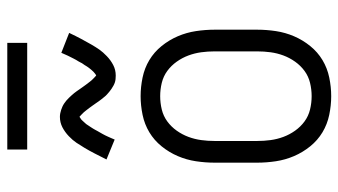

<svg xmlns="http://www.w3.org/2000/svg" viewBox="-226 -718 951 540"><g transform="rotate(-90 250.0 -447.5)"><path d="M250 8Q224 8 197.5 2.5Q171 -3 148.5 -16.5Q126 -30 109 -51Q92 -72 81.5 -96.5Q71 -121 67 -147.5Q63 -174 63 -200V-320Q63 -346 67 -372.5Q71 -399 81.5 -423.5Q92 -448 109 -469Q126 -490 148.5 -503.5Q171 -517 197.5 -522.5Q224 -528 250 -528Q276 -528 302.5 -522.5Q329 -517 351.5 -503.5Q374 -490 391 -469Q408 -448 418.5 -423.5Q429 -399 433 -372.5Q437 -346 437 -320V-200Q437 -174 433 -147.5Q429 -121 418.5 -96.5Q408 -72 391 -51Q374 -30 351.5 -16.5Q329 -3 302.5 2.5Q276 8 250 8ZM250 -47Q269 -47 287.5 -51.5Q306 -56 321 -67Q336 -78 347 -93.5Q358 -109 364.5 -126.5Q371 -144 373.5 -162.5Q376 -181 376 -200V-320Q376 -339 373.5 -357.5Q371 -376 364.5 -393.5Q358 -411 347 -426.5Q336 -442 321 -453Q306 -464 287.5 -468.5Q269 -473 250 -473Q231 -473 212.5 -468.5Q194 -464 179 -453Q164 -442 153 -426.5Q142 -411 135.5 -393.5Q129 -376 126.5 -357.5Q124 -339 124 -320V-200Q124 -181 126.5 -162.5Q129 -144 135.5 -126.5Q142 -109 153 -93.5Q164 -78 179 -67Q194 -56 212.5 -51.5Q231 -47 250 -47ZM308 -598Q303 -598 298 -598.5Q293 -599 288.5 -600.5Q284 -602 279.5 -604.5Q275 -607 270.5 -610Q266 -613 262.5 -616Q259 -619 255 -622.5Q251 -626 248 -630Q245 -634 241.5 -638Q238 -642 235.5 -646Q233 -650 230 -654Q227 -658 224 -662.5Q221 -667 217.5 -671.5Q214 -676 211 -680Q208 -684 205 -687.5Q202 -691 197.5 -695Q193 -699 192 -700Q191 -699 187.5 -697Q184 -695 181.5 -692Q179 -689 176 -686Q173 -683 171.5 -681Q170 -679 168.5 -676.5Q167 -674 165.5 -672Q164 -670 162.5 -667.5Q161 -665 159 -662Q157 -659 155.5 -656Q154 -653 152 -649.5Q150 -646 148 -642.5Q146 -639 144 -635.5Q142 -632 140 -628Q138 -624 136 -619.5Q134 -615 132 -610.5Q130 -606 128 -601L72 -624Q81 -642 89 -657.5Q97 -673 104.5 -685.5Q112 -698 119 -708.5Q126 -719 137.5 -730Q149 -741 162.5 -748Q176 -755 192 -755Q197 -755 202 -754Q207 -753 211.5 -751.5Q216 -750 220.5 -748Q225 -746 229.5 -743Q234 -740 237.5 -737Q241 -734 245 -730Q249 -726 252 -722.5Q255 -719 258.5 -715Q262 -711 264.5 -707Q267 -703 270 -699Q273 -695 276 -690.5Q279 -686 282.5 -681.5Q286 -677 289 -673Q292 -669 295 -665.5Q298 -662 302 -658.5Q306 -655 308 -653Q309 -653 312.5 -655.5Q316 -658 318.5 -660.5Q321 -663 324 -666.5Q327 -670 328.5 -672Q330 -674 331.5 -676Q333 -678 334.5 -680.5Q336 -683 337.5 -685.5Q339 -688 341 -690.5Q343 -693 344.5 -696.5Q346 -700 348 -703Q350 -706 352 -709.5Q354 -713 356 -717Q358 -721 360 -725Q362 -729 364 -733Q366 -737 368 -742Q370 -747 372 -751L428 -729Q419 -710 411 -695Q403 -680 395.5 -667Q388 -654 381 -644Q374 -634 362.5 -623Q351 -612 337.5 -605Q324 -598 308 -598ZM100 -847V-903H400V-847Z"/></g></svg>

Font: Iosevka Curly Slab Light
Style: Regular
Weight: 300
Monospace: yes
Designer: Belleve Invis
Foundry: Belleve Invis
Version: Version 22.1.2; ttfautohint (v1.8.4)